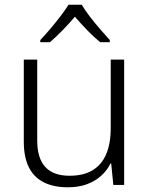

<svg xmlns="http://www.w3.org/2000/svg" viewBox="-20 -785 636 815"><path d="M507 -532V0H461L452 -91H449Q435 -62 409.5 -39Q384 -16 349 -3Q314 10 268 10Q207 10 165 -11.5Q123 -33 102 -76Q81 -119 81 -184V-532H138V-189Q138 -113 172.5 -76Q207 -39 275 -39Q334 -39 372.5 -62Q411 -85 430.5 -130Q450 -175 450 -242V-532ZM327 -765Q339 -744 360 -716.5Q381 -689 404.5 -662Q428 -635 446 -615V-606H405Q378 -628 350 -657Q322 -686 298 -714Q274 -686 246.5 -657.5Q219 -629 192 -606H151V-615Q170 -635 193 -662Q216 -689 237 -716.5Q258 -744 271 -765Z"/></svg>

Font: Noto Sans Devanagari Light
Style: Regular
Weight: 300
Version: Version 2.003